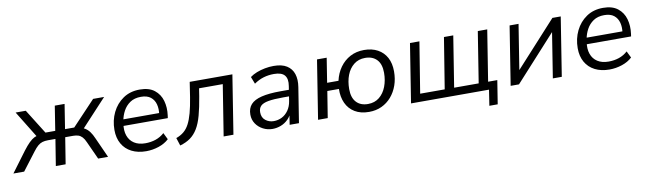

<svg xmlns="http://www.w3.org/2000/svg" viewBox="-76 -965 5273 1564"><g transform="rotate(-10 2560.5 -182.5)"><path d="M-38 0 87 -168Q116 -206 138.5 -228Q161 -250 181.5 -260.5Q202 -271 227 -274L211 -250L66 -486H150L277 -283H358L390 -486H471L439 -283H515L707 -486H798L579 -250L544 -274Q577 -271 599.5 -258Q622 -245 639 -222Q656 -199 670 -166L745 0H663L596 -147Q584 -175 569.5 -190.5Q555 -206 537 -212Q519 -218 494 -218H429L394 0H313L348 -218H287Q260 -218 240 -212Q220 -206 202 -190.5Q184 -175 163 -147L51 0Z M1060 9Q991 9 940 -17Q889 -43 861.5 -91.5Q834 -140 834 -206Q834 -285 866 -350.5Q898 -416 956 -455.5Q1014 -495 1094 -495Q1170 -495 1214.5 -460Q1259 -425 1275 -368.5Q1291 -312 1282 -247L1279 -226H897L905 -279H1233L1215 -266Q1222 -313 1212 -351Q1202 -389 1173 -412Q1144 -435 1093 -435Q1039 -435 1003 -410.5Q967 -386 946.5 -348Q926 -310 919 -269L915 -245Q906 -188 921 -145.5Q936 -103 972.5 -79.5Q1009 -56 1064 -56Q1110 -56 1150 -69.5Q1190 -83 1222 -112L1249 -57Q1215 -25 1164 -8Q1113 9 1060 9Z M1340 11 1319 -54Q1356 -67 1382.5 -89Q1409 -111 1427.5 -146Q1446 -181 1460.5 -234Q1475 -287 1487 -362L1506 -486H1859L1782 0H1701L1768 -421H1572L1562 -357Q1547 -266 1529.5 -202Q1512 -138 1486.5 -96Q1461 -54 1425.5 -28.5Q1390 -3 1340 11Z M2105 9Q2063 9 2026.5 -10Q1990 -29 1968 -62Q1946 -95 1946 -137Q1946 -189 1974.5 -220.5Q2003 -252 2064 -267Q2125 -282 2221 -282H2301L2293 -229H2232Q2155 -229 2110.5 -221Q2066 -213 2047 -194Q2028 -175 2028 -142Q2028 -98 2057.5 -75Q2087 -52 2125 -52Q2162 -52 2193.5 -68Q2225 -84 2247 -115.5Q2269 -147 2276 -190L2295 -312Q2305 -370 2280.5 -400Q2256 -430 2192 -430Q2147 -430 2106.5 -418Q2066 -406 2027 -379L2004 -438Q2028 -456 2060 -468.5Q2092 -481 2128.5 -488Q2165 -495 2201 -495Q2269 -495 2309.5 -469.5Q2350 -444 2365 -398Q2380 -352 2370 -290L2324 0H2247L2264 -110H2274Q2261 -70 2234.5 -43.5Q2208 -17 2174 -4Q2140 9 2105 9Z M2903 9Q2834 9 2786 -20Q2738 -49 2714.5 -100.5Q2691 -152 2693 -218H2597L2562 0H2482L2559 -486H2639L2607 -284H2701Q2715 -346 2749 -393.5Q2783 -441 2833.5 -468Q2884 -495 2949 -495Q3014 -495 3061.5 -469Q3109 -443 3134.5 -395.5Q3160 -348 3160 -281Q3160 -219 3141.5 -166.5Q3123 -114 3089 -74.5Q3055 -35 3008 -13Q2961 9 2903 9ZM2906 -56Q2961 -56 2999.5 -87Q3038 -118 3058 -170Q3078 -222 3078 -284Q3078 -356 3043 -393Q3008 -430 2946 -430Q2891 -430 2852.5 -399Q2814 -368 2794.5 -317Q2775 -266 2775 -202Q2775 -131 2809.5 -93.5Q2844 -56 2906 -56Z M3876 130 3896 0H3251L3328 -486H3406L3338 -65H3541L3609 -486H3686L3619 -65H3822L3889 -486H3967L3900 -65H3976L3945 130Z M4075 0 4152 -486H4226L4161 -77H4133L4506 -486H4575L4498 0H4424L4489 -410H4517L4144 0Z M4892 9Q4823 9 4772 -17Q4721 -43 4693.5 -91.5Q4666 -140 4666 -206Q4666 -285 4698 -350.5Q4730 -416 4788 -455.5Q4846 -495 4926 -495Q5002 -495 5046.5 -460Q5091 -425 5107 -368.5Q5123 -312 5114 -247L5111 -226H4729L4737 -279H5065L5047 -266Q5054 -313 5044 -351Q5034 -389 5005 -412Q4976 -435 4925 -435Q4871 -435 4835 -410.5Q4799 -386 4778.5 -348Q4758 -310 4751 -269L4747 -245Q4738 -188 4753 -145.5Q4768 -103 4804.5 -79.5Q4841 -56 4896 -56Q4942 -56 4982 -69.5Q5022 -83 5054 -112L5081 -57Q5047 -25 4996 -8Q4945 9 4892 9Z"/></g></svg>

Font: Nunito Sans 12pt
Style: Italic
Weight: 400
Italic angle: -9°
Designer: Vernon Adams
Foundry: Vernon Adams
Version: Version 3.101;gftools[0.9.27]